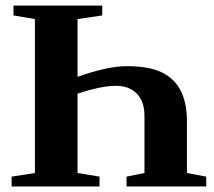

<svg xmlns="http://www.w3.org/2000/svg" viewBox="-20 -675 774 695"><path d="M726.6 0H438V-35.6L502.9 -48.8V-255.9Q502.9 -307.6 475.3 -335.9Q447.8 -364.3 399.9 -364.3Q345.7 -364.3 260.7 -335.9V-48.8L340.3 -35.6V0H22V-35.6L106.4 -48.8V-606L28.8 -619.1V-654.8H350.1V-619.1L260.7 -606V-397Q370.1 -435.5 438.5 -435.5Q520 -435.5 566.4 -412.6Q612.8 -389.6 634.8 -345.5Q656.7 -301.3 656.7 -234.4V-48.8L726.6 -35.6Z"/></svg>

Font: Liberation Serif
Style: Bold
Weight: 700
Designer: Steve Matteson
Foundry: Ascender Corporation
Version: Version 2.1.5